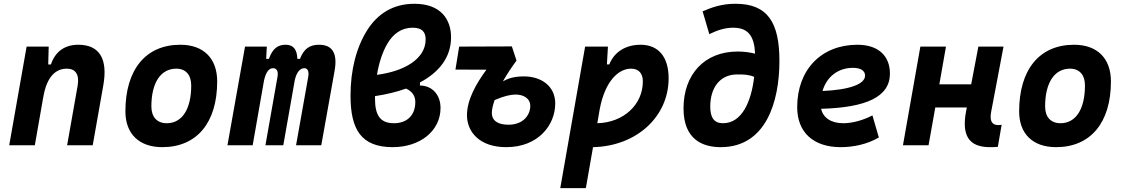

<svg xmlns="http://www.w3.org/2000/svg" viewBox="-20 -762 5899 1007"><path d="M28.3 0H162.6L206.5 -250.5V-249.5C225.1 -363.8 274.9 -401.9 330.6 -401.9C376 -401.9 397.5 -371.1 387.2 -312.5L332 0H466.3L522 -315.4C546.4 -454.6 501 -527.3 390.6 -527.3C317.4 -527.3 269 -489.7 247.1 -423.8H232.9L235.4 -517.6H119.6Z M831.1 9.8C1012.2 9.8 1119.1 -118.2 1119.1 -335C1119.1 -456.1 1047.4 -527.3 925.8 -527.3C744.6 -527.3 637.7 -397.5 637.7 -177.7C637.7 -60.1 709.5 9.8 831.1 9.8ZM854.5 -115.7C803.7 -115.7 773.9 -148.4 773.9 -203.6C773.9 -328.1 822.8 -401.9 904.8 -401.9C954.1 -401.9 982.9 -369.1 982.9 -314C982.9 -189.5 935.1 -115.7 854.5 -115.7Z M1379.4 -517.6H1265.1L1172.9 0H1305.2L1364.7 -339.8C1374.5 -382.8 1389.6 -404.3 1412.1 -404.3C1432.1 -404.3 1440.4 -387.7 1435.5 -359.4L1372.1 0H1465.8L1525.9 -340.8C1535.2 -383.3 1553.7 -404.3 1576.2 -404.3C1593.8 -404.3 1601.6 -387.7 1596.7 -359.4L1532.7 0H1665L1734.9 -390.6C1751 -481 1724.6 -527.3 1653.8 -527.3C1605 -527.3 1574.2 -507.3 1553.2 -453.1H1539.6C1538.1 -504.4 1517.1 -527.3 1478.5 -527.3C1435.5 -527.3 1409.7 -506.3 1390.1 -453.1H1376Z M2182.6 -329.6C2280.8 -381.8 2345.7 -459.5 2345.7 -566.4C2345.7 -657.7 2294.4 -742.2 2153.3 -742.2C2041.5 -742.2 1960 -689.5 1905.8 -603.5C1849.1 -513.7 1818.4 -395.5 1818.4 -260.3C1818.4 -83.5 1874 9.8 2039.6 9.8C2183.1 9.8 2290.5 -75.2 2290.5 -195.8C2290.5 -264.2 2247.6 -313 2182.6 -313.5ZM1957 -369.6C1967.3 -430.7 1985.4 -487.8 2010.7 -531.2C2041 -584 2085 -616.7 2144 -616.7C2193.4 -616.7 2212.4 -594.7 2212.4 -555.2C2212.4 -453.6 2101.6 -388.2 1957 -369.6ZM2109.4 -297.4C2141.1 -283.2 2158.2 -259.8 2158.2 -227.1C2158.2 -154.8 2111.8 -115.7 2046.4 -115.7C1975.6 -115.7 1946.8 -155.3 1946.8 -244.6C1946.8 -249 1946.8 -253.4 1946.8 -257.8C2004.4 -266.6 2059.6 -279.3 2109.4 -297.4Z M2635.3 9.8C2802.7 9.8 2892.1 -106 2892.1 -219.2C2892.1 -310.1 2819.3 -361.3 2728 -361.3C2672.4 -361.3 2642.1 -349.1 2617.7 -335.4C2638.2 -371.6 2662.1 -407.7 2689 -444.3L2664.6 -518.6L2388.2 -517.6L2368.7 -397L2531.2 -396.5C2477.1 -322.8 2429.2 -238.8 2429.2 -157.7C2429.2 -71.8 2493.2 9.8 2635.3 9.8ZM2574.2 -237.3C2623.5 -258.3 2657.7 -266.1 2684.1 -266.1C2722.7 -266.1 2761.2 -248.5 2761.2 -205.6C2761.2 -163.6 2728.5 -107.9 2647 -107.9C2593.3 -107.9 2559.6 -127.4 2559.6 -170.4C2559.6 -187.5 2564.9 -210 2574.2 -237.3Z M3052.7 224.6 3090.3 9.8C3317.4 4.9 3486.8 -148.9 3486.8 -351.6C3486.8 -463.9 3433.1 -527.3 3339.8 -527.3C3262.2 -527.3 3201.7 -490.2 3175.8 -424.3H3163.1L3168.5 -517.6H3048.8L2918.5 224.6ZM3112.8 -115.7 3125.5 -189.9C3153.8 -338.4 3224.6 -401.9 3290 -401.9C3329.1 -401.9 3351.6 -377.9 3351.6 -335C3351.6 -212.4 3249.5 -119.1 3112.8 -115.7Z M3760.3 9.8C3997.6 9.8 4067.9 -229 4067.9 -442.4C4067.9 -644.5 4005.9 -742.2 3837.9 -742.2C3765.6 -742.2 3715.3 -724.1 3665 -702.6L3700.2 -583C3740.2 -602.5 3781.2 -616.7 3825.2 -616.7C3908.2 -616.7 3936 -567.9 3940.4 -480.5C3911.6 -487.8 3880.4 -491.7 3848.6 -491.7C3673.8 -491.7 3565.4 -370.6 3564.9 -194.8C3564.5 -27.8 3668 9.8 3760.3 9.8ZM3935.5 -358.9C3920.4 -229.5 3871.6 -115.7 3772 -115.7C3725.6 -115.7 3705.1 -144.5 3705.1 -203.1C3705.1 -299.3 3753.9 -371.6 3846.7 -371.6C3847.7 -371.6 3848.6 -371.6 3849.6 -371.6C3876.5 -371.6 3905.8 -371.6 3935.5 -358.9Z M4403.3 -115.7C4339.4 -115.7 4297.4 -143.6 4286.6 -191.4C4522.5 -197.8 4647.5 -253.4 4647.5 -376C4647.5 -471.2 4584 -527.3 4477.1 -527.3C4287.6 -527.3 4161.1 -396.5 4161.1 -199.7C4161.1 -67.9 4246.1 9.8 4389.2 9.8C4453.6 9.8 4527.3 -4.4 4589.4 -41L4555.7 -156.7C4506.3 -130.9 4450.2 -115.7 4403.3 -115.7ZM4293.9 -284.7C4315.9 -359.4 4375 -406.2 4453.6 -406.2C4494.1 -406.2 4517.1 -391.1 4517.1 -365.7C4517.1 -320.3 4435.1 -291 4293.9 -284.7Z M4715.8 0H4850.1L4885.3 -198.2H5050.8L5046.9 -178.2C5022.5 -49.8 5063 9.8 5171.4 9.8C5188 9.8 5201.2 9.3 5213.4 8.3L5233.4 -107.4C5227.1 -106.4 5221.2 -106 5215.8 -106C5181.6 -106 5169.4 -128.4 5178.7 -176.8L5243.2 -517.6H5111.3L5073.7 -319.8H4906.7L4941.4 -517.6H4807.1Z M5518.6 9.8C5699.7 9.8 5806.6 -118.2 5806.6 -335C5806.6 -456.1 5734.9 -527.3 5613.3 -527.3C5432.1 -527.3 5325.2 -397.5 5325.2 -177.7C5325.2 -60.1 5397 9.8 5518.6 9.8ZM5542 -115.7C5491.2 -115.7 5461.4 -148.4 5461.4 -203.6C5461.4 -328.1 5510.3 -401.9 5592.3 -401.9C5641.6 -401.9 5670.4 -369.1 5670.4 -314C5670.4 -189.5 5622.6 -115.7 5542 -115.7Z"/></svg>

Font: Cascadia Code NF
Style: Bold Italic
Weight: 700
Italic angle: -10°
Monospace: yes
Designer: Aaron Bell
Foundry: Saja Typeworks
Version: Version 2404.023